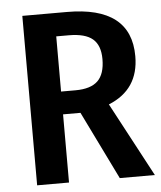

<svg xmlns="http://www.w3.org/2000/svg" viewBox="-51 -736 656 780"><g transform="rotate(-5 277.5 -345.5)"><path d="M406 0 270 -278H199V0H69V-691H251Q512 -691 512 -488Q512 -352 388 -302L549 0ZM199 -371H258Q320 -371 349 -399Q378 -427 378 -488Q378 -544 347.5 -570Q317 -596 250 -596H199Z"/></g></svg>

Font: Fira Sans Condensed Medium
Style: Regular
Weight: 500
Width: 3
Designer: Carrois Corporate & Edenspiekermann AG
Foundry: Carrois Corporate GbR & Edenspiekermann AG
Version: Version 4.203;PS 004.203;hotconv 1.0.88;makeotf.lib2.5.64775